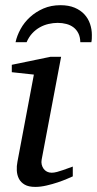

<svg xmlns="http://www.w3.org/2000/svg" viewBox="-20 -715 377 747"><path d="M263.2 -28.8Q257.3 -26.4 241.7 -19.5Q226.1 -12.7 205.1 -5.6Q184.1 1.5 160.9 6.8Q137.7 12.2 117.2 12.2Q91.3 12.2 76.2 3.4Q61 -5.4 53.7 -19.5Q46.4 -33.7 45.4 -51.3Q44.4 -68.8 47.9 -85.9L111.8 -424.8L25.9 -434.1V-462.9L176.8 -494.1H217.8L142.1 -94.2Q140.1 -84 142.3 -74.7Q144.5 -65.4 149.7 -58.3Q154.8 -51.3 162.8 -47.1Q170.9 -43 181.2 -43Q189.9 -43 201.9 -46.1Q213.9 -49.3 225.8 -53.5Q237.8 -57.6 248 -61.5Q258.3 -65.4 263.2 -66.9ZM337.4 -579.1Q337.4 -572.3 337.2 -564.9Q336.9 -557.6 335.4 -550.8H292.5Q292 -571.3 284.9 -585.4Q277.8 -599.6 265.9 -608.6Q253.9 -617.7 238 -621.8Q222.2 -626 204.6 -626Q187 -626 168.9 -621.8Q150.9 -617.7 134.8 -608.6Q118.7 -599.6 105.5 -585.4Q92.3 -571.3 83.5 -550.8H40.5Q45.9 -576.2 60.1 -602.1Q74.2 -627.9 96.7 -648.4Q119.1 -668.9 148.9 -681.9Q178.7 -694.8 215.3 -694.8Q247.1 -694.8 270.3 -685.1Q293.5 -675.3 308.3 -659.2Q323.2 -643.1 330.3 -622.1Q337.4 -601.1 337.4 -579.1Z"/></svg>

Font: Charis SIL
Style: Italic
Weight: 400
Italic angle: -11°
Foundry: SIL International
Version: Version 4.112